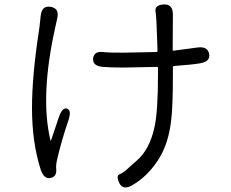

<svg xmlns="http://www.w3.org/2000/svg" viewBox="-20 -794 1040 864"><path d="M576 39Q534 64 517 30Q501 -3 518.5 -10Q536 -17 557 -37Q575 -54 594 -70Q653 -120 675 -221Q691 -290 691 -464V-488Q691 -493 686 -493L586 -491Q562 -490 538 -490Q472 -490 443 -493Q395 -497 399 -532Q404 -567 451 -559Q466 -557 537 -557Q561 -557 585 -558L684 -560Q689 -560 689 -565L684 -696Q683 -719 680 -741Q675 -771 716 -774Q758 -777 758 -728L757 -570Q757 -565 762 -566L867 -580Q914 -587 921 -552Q928 -517 880 -509Q844 -503 764 -497Q758 -497 758 -491V-455Q758 -312 750 -250Q738 -149 696 -81Q647 -2 576 39ZM207 7Q178 13 163 -31Q124 -153 124 -308Q124 -449 154 -648Q158 -671 160 -694L163 -722Q168 -771 209 -763Q249 -756 237 -709Q235 -700 230 -677Q159 -362 207 -163Q208 -158 210 -163L245 -267Q261 -313 282 -305Q303 -298 288 -253Q256 -159 237 -76Q231 -50 233 -32Q236 1 207 7Z"/></svg>

Font: Resource Han Rounded KR Normal
Style: Regular
Weight: 350
Designer: Cyano Hao (round all glyphs); Ryoko NISHIZUKA 西塚涼子 (kana, bopomofo & ideographs); Paul D. Hunt (Latin, Greek & Cyrillic)
Foundry: Cyano Hao
Version: 0.990